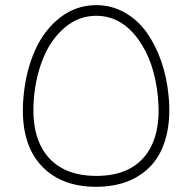

<svg xmlns="http://www.w3.org/2000/svg" viewBox="-20 -719 739 739"><path d="M350.1 0Q207 0 130.9 -90.8Q54.7 -181.6 70.8 -350.1Q80.1 -448.2 115.5 -526.6Q150.9 -605 212.2 -652.1Q273.4 -699.2 350.1 -699.2Q408.7 -699.2 458.5 -671.6Q508.3 -644 543 -596.2Q577.6 -548.3 599.9 -485.4Q622.1 -422.4 628.9 -350.1Q637.2 -263.7 620.4 -196.3Q603.5 -128.9 565.7 -86.2Q527.8 -43.5 473.4 -21.7Q418.9 0 350.1 0ZM587.9 -345.2Q574.7 -483.4 509.8 -570.8Q444.8 -658.2 350.1 -658.2Q283.7 -658.2 231.2 -614.5Q178.7 -570.8 148.9 -501Q119.1 -431.2 110.8 -345.2Q97.7 -197.8 160.9 -119.9Q224.1 -42 351.1 -42Q478 -42 539.8 -120.6Q601.6 -199.2 587.9 -345.2Z"/></svg>

Font: Montserrat-Arabic ExtraLight
Style: Regular
Weight: 275
Designer: Mohamed Gaber
Foundry: Kief Type Foundry
Version: Version 5.008;PS 005.008;hotconv 1.0.88;makeotf.lib2.5.64775